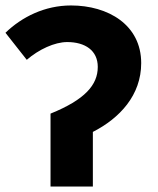

<svg xmlns="http://www.w3.org/2000/svg" viewBox="-20 -683 577 703"><path d="M165 0H320V-200C418 -250 497 -334 497 -452C497 -592 376 -663 240 -663C144 -663 60 -621 0 -563L78 -464C122 -502 180 -529 226 -529C292 -529 338 -498 338 -438C338 -372 291 -318 165 -267Z"/></svg>

Font: DAIFUKU Sans
Style: Bold
Weight: 700
Designer: Original font ‘Source Han Sans JP’ : Paul D. Hunt
Foundry: Daifuku
Version: Version 1.000